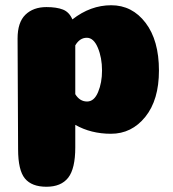

<svg xmlns="http://www.w3.org/2000/svg" viewBox="-20 -504 661 732"><path d="M267 58Q267 139 240 173.5Q213 208 157 208Q101 208 75 176.5Q49 145 49 65L47 -357Q47 -419 77 -448Q107 -477 157 -477Q196 -477 220 -467.5Q244 -458 256 -430Q325 -484 404 -484Q484 -484 535 -417Q586 -350 586 -235Q586 -123 534 -58.5Q482 6 403 6Q327 6 267 -28ZM267 -145Q284 -117 312 -117Q339 -117 354 -153Q369 -189 369 -235Q369 -284 353 -322Q337 -360 311 -360Q284 -360 267 -331Z"/></svg>

Font: Coiny 2.0
Style: Regular
Weight: 400
Version: Version 1.001 July 11, 2018